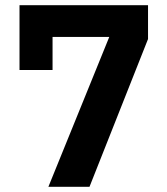

<svg xmlns="http://www.w3.org/2000/svg" viewBox="-20 -718 640 738"><path d="M166 0 400 -576H182V-449H55V-698H549V-568L324 0Z"/></svg>

Font: Aneliza ExtraBold
Style: Regular
Weight: 800
Designer: Mike Abbink, Paul van der Laan, Pieter van Rosmalen
Foundry: Bold Monday
Version: Version 3.001;September 8, 2019;FontCreator 11.5.0.2425 64-b